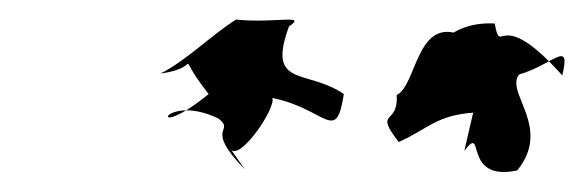

<svg xmlns="http://www.w3.org/2000/svg" viewBox="-20 -758 596 196"><path d="M216 -605C226 -595 262 -648 258 -658C313 -647 323 -610 331 -662C293 -688 252 -668 275 -731C294 -744 262 -734 221 -738C198 -724 170 -696 144 -683C191 -689 155 -710 193 -662C128 -609 145 -665 203 -637C221 -623 187 -629 230 -585ZM454 -604C476 -633 451 -572 508 -584C544 -628 495 -664 510 -682C545 -692 563 -719 554 -681C488 -755 492 -698 485 -734C434 -737 417 -695 446 -724C405 -736 405 -671 385 -661C387 -629 361 -647 387 -613C418 -627 425 -640 463 -643Z"/></svg>

Font: Asimov Aggro
Style: It
Weight: 500
Designer: Google
Version: Version 2.000980; 2014